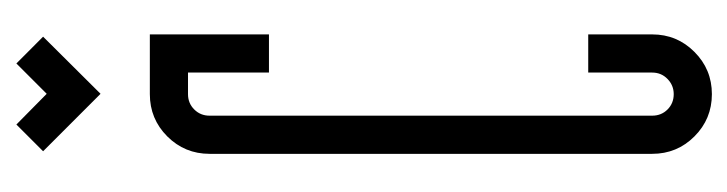

<svg xmlns="http://www.w3.org/2000/svg" viewBox="-362 -564 928 245"><g transform="rotate(-90 102.5 -441.0)"><path d="M144.5 -884.6 178.7 -850.5 105.8 -777.2 32.5 -850.5 66.6 -884.6 105.8 -845.9ZM105.4 -665.6Q93.7 -665.6 85.8 -657.6Q77.9 -649.7 77.9 -638.1V-73.3Q77.9 -61.6 85.8 -53.7Q93.7 -45.8 105.4 -45.8Q116.6 -45.8 124.7 -53.7Q132.9 -61.6 132.9 -73.3V-154.9H181.6V-73.3Q181.6 -41.6 159.3 -19.4Q137 2.9 105.4 2.9Q73.7 2.9 51.4 -19.4Q29.2 -41.6 29.2 -73.3V-638.1Q29.2 -669.7 51.4 -692Q73.7 -714.3 105.4 -714.3H181.6V-562.3H132.9V-665.6Z"/></g></svg>

Font: Marapfhont
Style: Book
Weight: 400
Version: Version 0.15